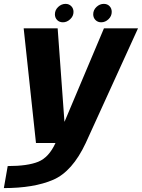

<svg xmlns="http://www.w3.org/2000/svg" viewBox="-58 -739 733 992"><path d="M127.9 0H384.9L655.1 -592.7H479.1L275.7 -110.6H274.9L239.9 -592.7H64.3ZM-38.1 232.8Q117 232.8 216.4 190.1Q315.8 147.4 384.9 0L228.9 -0.5Q194.7 74.2 139.8 96.6Q85 119 -18.2 119ZM267.1 -623.8Q287.7 -623.8 304.7 -639.8Q321.8 -655.7 321.8 -677.6Q321.8 -695.4 310.1 -707.2Q298.4 -719 280.8 -719Q259.5 -719 242.6 -703.1Q225.7 -687.1 225.7 -665.2Q225.7 -647.5 237.2 -635.6Q248.6 -623.8 267.1 -623.8ZM464.6 -623.8Q486 -623.8 502.6 -639.8Q519.3 -655.7 519.3 -677.6Q519.3 -695.4 508 -707.2Q496.7 -719 478.3 -719Q457.3 -719 440.4 -703.1Q423.6 -687.1 423.6 -665.2Q423.6 -647.5 435.3 -635.6Q447 -623.8 464.6 -623.8Z"/></svg>

Font: Anybody Thin
Style: Italic
Weight: 100
Italic angle: -10°
Designer: Tyler Finck
Foundry: Etcetera Type Company
Version: Version 1.114;gftools[0.9.25]